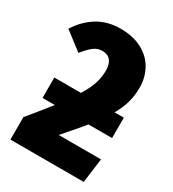

<svg xmlns="http://www.w3.org/2000/svg" viewBox="-184 -787 792 880"><g transform="rotate(30 211.5 -346.5)"><path d="M415 -129 398 0H10V-119Q54 -172 107 -239H42V-347H183Q210 -391 220.5 -424.5Q231 -458 231 -492Q231 -527 216 -545Q201 -563 173 -563Q148 -563 128.5 -548.5Q109 -534 81 -500L-14 -573Q22 -630 74 -661.5Q126 -693 194 -693Q261 -693 308.5 -667.5Q356 -642 380 -598.5Q404 -555 404 -503Q404 -462 394.5 -426Q385 -390 361 -347H410V-239H285Q251 -197 191 -129Z"/></g></svg>

Font: Fira Sans Extra Condensed ExtraBold
Style: Regular
Weight: 800
Width: 1
Designer: Carrois Corporate & Edenspiekermann AG
Foundry: Carrois Corporate GbR & Edenspiekermann AG
Version: Version 4.203